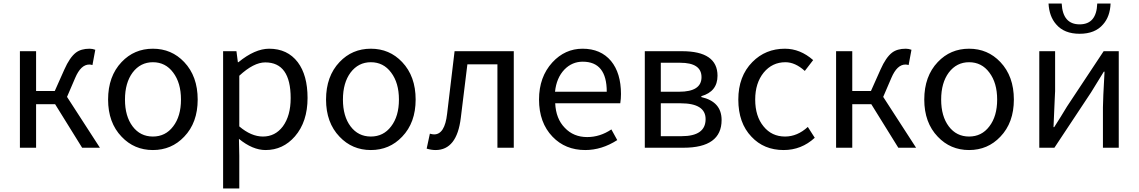

<svg xmlns="http://www.w3.org/2000/svg" viewBox="-20 -831 6405 1080"><path d="M542 0H442L290 -245H183V0H92V-543H183V-319H288L342 -440Q372 -508 407 -535Q436 -557 484 -557Q500 -557 516 -551L500 -465Q491 -468 482 -468Q435 -468 403 -393L357 -286Z M664 -62Q588 -141 588 -271Q588 -402 664 -482Q735 -557 840 -557Q945 -557 1016 -482Q1092 -402 1092 -271Q1092 -141 1016 -62Q945 13 840 13Q735 13 664 -62ZM954 -120Q998 -177 998 -271Q998 -365 954 -423Q911 -481 840 -481Q770 -481 726 -423Q683 -365 683 -271Q683 -177 726 -120Q769 -63 840 -63Q911 -63 954 -120Z M1235 -543H1310L1318 -481H1321Q1414 -557 1494 -557Q1597 -557 1655 -481Q1710 -408 1710 -280Q1710 -146 1639 -64Q1572 13 1474 13Q1401 13 1324 -50L1326 45V229H1235ZM1571 -120Q1615 -180 1615 -279Q1615 -480 1472 -480Q1407 -480 1326 -405V-120Q1393 -63 1459 -63Q1528 -63 1571 -120Z M1890 -62Q1814 -141 1814 -271Q1814 -402 1890 -482Q1961 -557 2066 -557Q2171 -557 2242 -482Q2318 -402 2318 -271Q2318 -141 2242 -62Q2171 13 2066 13Q1961 13 1890 -62ZM2180 -120Q2224 -177 2224 -271Q2224 -365 2180 -423Q2137 -481 2066 -481Q1996 -481 1952 -423Q1909 -365 1909 -271Q1909 -177 1952 -120Q1995 -63 2066 -63Q2137 -63 2180 -120Z M2380 5 2398 -79Q2412 -75 2422 -75Q2482 -75 2495 -191L2537 -543H2870V0H2778V-469H2609Q2578 -212 2572 -168Q2550 13 2430 13Q2406 13 2380 5Z M3088 -62Q3012 -141 3012 -271Q3012 -398 3087 -480Q3158 -557 3257 -557Q3359 -557 3417 -488Q3473 -420 3473 -302Q3473 -276 3469 -250H3103Q3107 -163 3157 -112Q3206 -60 3283 -60Q3355 -60 3419 -103L3452 -43Q3365 13 3272 13Q3160 13 3088 -62ZM3393 -315Q3393 -484 3258 -484Q3198 -484 3155 -440Q3110 -393 3102 -315Z M3607 -543H3816Q4016 -543 4016 -405Q4016 -316 3925 -290V-285Q4039 -259 4039 -156Q4039 0 3824 0H3607ZM3800 -315Q3926 -315 3926 -397Q3926 -478 3806 -478H3697V-315ZM3814 -65Q3949 -65 3949 -161Q3949 -250 3808 -250H3697V-65Z M4207 -62Q4133 -139 4133 -271Q4133 -402 4212 -482Q4286 -557 4395 -557Q4481 -557 4554 -493L4507 -432Q4453 -481 4398 -481Q4324 -481 4276 -423Q4228 -364 4228 -271Q4228 -177 4275 -120Q4321 -63 4396 -63Q4465 -63 4524 -117L4563 -56Q4488 13 4388 13Q4277 13 4207 -62Z M5133 0H5033L4881 -245H4774V0H4683V-543H4774V-319H4879L4933 -440Q4963 -508 4998 -535Q5027 -557 5075 -557Q5091 -557 5107 -551L5091 -465Q5082 -468 5073 -468Q5026 -468 4994 -393L4948 -286Z M5255 -62Q5179 -141 5179 -271Q5179 -402 5255 -482Q5326 -557 5431 -557Q5536 -557 5607 -482Q5683 -402 5683 -271Q5683 -141 5607 -62Q5536 13 5431 13Q5326 13 5255 -62ZM5545 -120Q5589 -177 5589 -271Q5589 -365 5545 -423Q5502 -481 5431 -481Q5361 -481 5317 -423Q5274 -365 5274 -271Q5274 -177 5317 -120Q5360 -63 5431 -63Q5502 -63 5545 -120Z M5826 -543H5915V-316Q5915 -326 5906 -116H5910Q5946 -172 5982 -232L6188 -543H6273V0H6184V-227Q6184 -268 6193 -428H6189L6117 -311L5911 0H5826ZM5921 -694Q5882 -738 5878 -811H5952Q5958 -694 6053 -694Q6148 -694 6152 -811H6227Q6224 -738 6185 -694Q6140 -641 6053 -641Q5966 -641 5921 -694Z"/></svg>

Font: Source Han Sans K Regular
Style: Regular
Weight: 400
Designer: Ryoko NISHIZUKA  (kana & ideographs); Paul D. Hunt (Latin, Greek & Cyrillic); Wenlong ZHANG  (bopomofo); Sandoll Communi
Foundry: Adobe Systems Incorporated
Version: Version 1.00 July 18, 2014, initial release